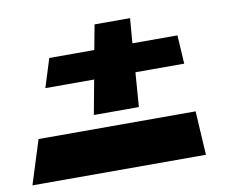

<svg xmlns="http://www.w3.org/2000/svg" viewBox="-76 -580 771 655"><g transform="rotate(-10 309.5 -252.0)"><path d="M390 -200 399 -319H568L562 -418H406L413 -504H290L274 -418H118L87 -319H256L234 -200ZM34 -152 -14 0H587L578 -152Z"/></g></svg>

Font: Hussar Milosc
Style: Bold
Weight: 700
Foundry: Cannot Into Space Fonts
Version: Version 1.02